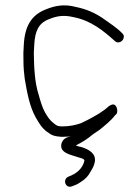

<svg xmlns="http://www.w3.org/2000/svg" viewBox="-20 -528 511 717"><path d="M402.2 -138C397.7 -138 388.6 -133.6 386.4 -131.5C364.1 -110.4 333.9 -94.1 305.1 -79C292.8 -73 292.8 -73 282.6 -68C263.4 -61.2 239.3 -56 213.4 -56C196.9 -56 192.7 -57.7 181.5 -67C165.5 -79.1 158.3 -91.1 147.7 -109C137.5 -127.2 130.3 -153 124.2 -175C109.7 -219.9 107.1 -273.8 106.3 -330C107.1 -346 107.1 -346 107.9 -360C110.5 -410.8 123.1 -440.8 161.9 -456C192.5 -468.8 218.5 -472.5 254.3 -464C320.3 -451.5 367.5 -411.9 408.7 -375C420.4 -362.6 441.6 -373.2 442.4 -390C442.7 -395.3 440.9 -399.7 437.1 -403C416.3 -425 387.9 -442.5 362.2 -461C333.9 -479.8 303 -494 263.3 -502C220.3 -513.5 186.1 -507.4 148.8 -492C96.9 -471 72.5 -429.7 68.9 -361C68.1 -346 68.1 -346 67.3 -330L67.6 -298C67.8 -275 69.6 -255.6 72.3 -234C81.1 -181.9 90.9 -128.7 113.7 -89C126.2 -67.2 136.5 -49.5 156.8 -35C174 -21.6 184.9 -18.9 209.9 -17C217.9 -17 227.2 -17.3 237.9 -18C240.6 -18 243 -18.3 245 -19C242.3 -17.7 239.9 -17 237.9 -17C223 -13.7 213.6 -5.3 209.6 8C200.3 44.7 248.4 50.3 273.9 60C279 61.5 295.6 64.6 295.2 72C288.5 102.6 264.4 121 237.1 131C211.6 140.4 224 176.9 248.2 168C260.6 163.4 267.4 161.4 281 152C297.9 141.5 309.5 130 318.1 113C325.8 100.4 330.4 93.1 334 77C340 44.6 310.4 30 286.8 22C279 20 279 20 271.1 18C268.5 16.7 265.8 15.7 263.2 15C286.4 3.7 306.6 -9.1 325.3 -25C335.2 -32.9 345.6 -37.8 355.4 -46C373.8 -61.4 395.1 -78.1 410.1 -98C414.5 -100.8 417.5 -104.6 417.9 -112C418.5 -124.3 412.5 -138 402.2 -138Z"/></svg>

Font: Just Breathe
Style: Obl1
Weight: 400
Foundry: Cannot Into Space Fonts
Version: Version 0.72